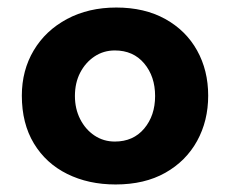

<svg xmlns="http://www.w3.org/2000/svg" viewBox="-20 -478 611 510"><path d="M38 -224Q38 -291 69.5 -344Q101 -397 158 -427.5Q215 -458 289 -458Q364 -458 419 -427.5Q474 -397 503.5 -344Q533 -291 533 -224Q533 -157 503.5 -103.5Q474 -50 419 -19Q364 12 287 12Q215 12 158.5 -16Q102 -44 70 -97Q38 -150 38 -224ZM179 -223Q179 -189 193 -161.5Q207 -134 231 -118Q255 -102 285 -102Q334 -102 363 -136.5Q392 -171 392 -223Q392 -275 363 -309.5Q334 -344 285 -344Q255 -344 231 -328Q207 -312 193 -285Q179 -258 179 -223Z"/></svg>

Font: Reem Kufi Fun
Style: Regular
Weight: 400
Designer: Khaled Hosny
Version: Version 1.005